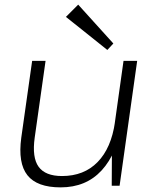

<svg xmlns="http://www.w3.org/2000/svg" viewBox="-20 -803 666 830"><path d="M130 -208Q118 -122 147 -82Q176 -42 248 -42Q343 -42 402 -102.5Q461 -163 477 -275L518 -339L508 -275Q487 -140 419.5 -66.5Q352 7 242 7Q140 7 98.5 -45.5Q57 -98 72 -208L119 -540H177ZM497 0H463L464 -184L514 -540H573ZM470 -615 444 -587 265 -730 318 -783Z"/></svg>

Font: Pathway Extreme 8pt Thin 12pt Thin
Style: Italic
Weight: 250
Italic angle: -8°
Version: Version 1.001;gftools[0.9.26]